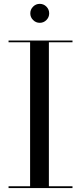

<svg xmlns="http://www.w3.org/2000/svg" viewBox="-20 -956 412 976"><path d="M134 -888Q134 -908 148.2 -922.2Q162.4 -936.4 182 -936.4Q202 -936.4 216 -922.2Q230 -908 230 -888Q230 -868.4 216 -854.2Q202 -840 182 -840Q162.4 -840 148.2 -854.2Q134 -868.4 134 -888ZM23.5 -9H133V-741H23.5V-750H348.5V-741H228.5V-9H348.5V0H23.5Z"/></svg>

Font: Bodoni* 24pt
Style: Regular
Weight: 400
Version: Version 2.3